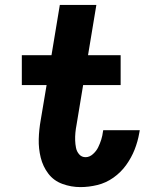

<svg xmlns="http://www.w3.org/2000/svg" viewBox="-20 -755 616 783"><path d="M308 8Q342 8 377 -0.5Q412 -9 442.5 -30.5Q473 -52 494.5 -82Q516 -112 529 -145Q542 -178 548 -213Q549 -218 550 -224H401L400 -219Q398 -202 393 -186Q388 -170 380.5 -154.5Q373 -139 359 -126.5Q345 -114 329 -114Q313 -114 303 -125.5Q293 -137 290 -152Q287 -167 286.5 -182.5Q286 -198 287.5 -214Q289 -230 292 -245L319 -408H472V-530H339L373 -735H224L190 -530H69V-408H170L146 -265Q139 -226 138 -187.5Q137 -149 146 -112.5Q155 -76 177 -47Q199 -18 234.5 -5Q270 8 308 8Z"/></svg>

Font: Iosevka Sparkle Heavy Oblique
Style: Regular
Weight: 900
Italic angle: -9°
Designer: Belleve Invis
Foundry: Belleve Invis
Version: Version 4.5.0; ttfautohint (v1.8.3)